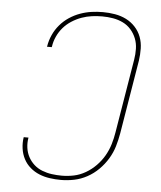

<svg xmlns="http://www.w3.org/2000/svg" viewBox="-53 -789 707 844"><g transform="rotate(5 300.0 -367.5)"><path d="M247 8Q222 8 197.5 4.5Q173 1 151 -8Q129 -17 111 -32.5Q93 -48 82 -69Q71 -90 67.5 -115Q64 -140 68 -165H89Q85 -142 88 -120Q91 -98 101 -79.5Q111 -61 126.5 -47Q142 -33 162.5 -25Q183 -17 205 -14Q227 -11 249 -11Q276 -11 302.5 -16.5Q329 -22 354 -36.5Q379 -51 399.5 -72Q420 -93 434 -117.5Q448 -142 456 -168.5Q464 -195 468 -221L522 -547Q526 -571 525.5 -595Q525 -619 516.5 -640.5Q508 -662 493 -679Q478 -696 457.5 -706Q437 -716 413.5 -720Q390 -724 366 -724Q343 -724 320.5 -721Q298 -718 275.5 -710Q253 -702 232 -688.5Q211 -675 195.5 -657Q180 -639 170 -617Q160 -595 157 -573L156 -570H135L136 -573Q140 -598 151 -622.5Q162 -647 179.5 -667.5Q197 -688 219.5 -703Q242 -718 267 -727Q292 -736 317 -739.5Q342 -743 367 -743Q394 -743 420.5 -738.5Q447 -734 470 -722.5Q493 -711 510.5 -692Q528 -673 537 -649Q546 -625 546.5 -598Q547 -571 543 -544L489 -218Q484 -189 475.5 -160.5Q467 -132 451 -105.5Q435 -79 412.5 -56.5Q390 -34 362.5 -19Q335 -4 305.5 2Q276 8 247 8Z"/></g></svg>

Font: Iosevka Aile Thin
Style: Italic
Weight: 100
Italic angle: -9°
Designer: Belleve Invis
Foundry: Belleve Invis
Version: Version 31.1.0; ttfautohint (v1.8.4)